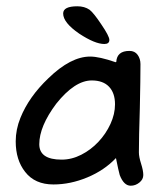

<svg xmlns="http://www.w3.org/2000/svg" viewBox="-20 -591 506 611"><path d="M312 -451Q282 -451 232 -484Q181 -519 181 -548Q181 -571 226 -571Q249 -571 265 -560Q278 -550 302 -514Q328 -476 328 -464Q328 -451 312 -451ZM396 0Q374 0 361 -34Q357 -48 349 -88Q312 -49 258 -26.5Q204 -4 150 -4Q91 -4 60 -44Q30 -82 30 -141Q30 -179 45 -216Q72 -283 134 -342Q205 -411 267 -411Q296 -411 348 -393L350 -394Q352 -429 392 -429Q409 -429 418 -416.5Q427 -404 427 -387Q427 -364 426.5 -329Q426 -294 425 -247Q422 -153 422 -106Q422 -92 429 -70Q436 -48 436 -34Q436 -20 423.5 -10Q411 0 396 0ZM176 -83Q208 -83 238.5 -98.5Q269 -114 293 -139.5Q317 -165 331.5 -196.5Q346 -228 346 -259Q346 -295 327 -315Q308 -335 272 -335Q218 -335 159 -261Q105 -189 105 -132Q105 -83 176 -83Z"/></svg>

Font: Dongol
Style: Regular
Weight: 400
Designer: Abdo Mohamed and Ibrahim Hamdi
Foundry: Protype Foundry
Version: Version 1.000;hotconv 1.0.109;makeotfexe 2.5.65596